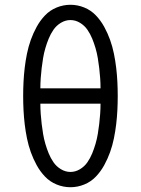

<svg xmlns="http://www.w3.org/2000/svg" viewBox="-20 -772 590 804"><path d="M275 12Q245 12 217 0.5Q189 -11 168.5 -32.5Q148 -54 133.5 -80.5Q119 -107 109 -135Q99 -163 93 -192.5Q87 -222 83.5 -251.5Q80 -281 78.5 -310.5Q77 -340 77 -370Q77 -400 78.5 -429.5Q80 -459 83.5 -488.5Q87 -518 93 -547.5Q99 -577 109 -605Q119 -633 133.5 -659.5Q148 -686 168.5 -707.5Q189 -729 217 -740.5Q245 -752 275 -752Q305 -752 333 -740.5Q361 -729 381.5 -707.5Q402 -686 416.5 -659.5Q431 -633 441 -605Q451 -577 457 -547.5Q463 -518 466.5 -488.5Q470 -459 471.5 -429.5Q473 -400 473 -370Q473 -340 471.5 -310.5Q470 -281 466.5 -251.5Q463 -222 457 -192.5Q451 -163 441 -135Q431 -107 416.5 -80.5Q402 -54 381.5 -32.5Q361 -11 333 0.5Q305 12 275 12ZM401 -402Q401 -423 399.5 -444.5Q398 -466 395.5 -487Q393 -508 389.5 -529Q386 -550 380 -570.5Q374 -591 366 -610.5Q358 -630 346 -647.5Q334 -665 315 -676.5Q296 -688 275 -688Q254 -688 235 -676.5Q216 -665 204 -647.5Q192 -630 184 -610.5Q176 -591 170 -570.5Q164 -550 160.5 -529Q157 -508 154.5 -487Q152 -466 150.5 -444.5Q149 -423 149 -402ZM275 -52Q296 -52 315 -63.5Q334 -75 346 -92.5Q358 -110 366 -129.5Q374 -149 380 -169.5Q386 -190 389.5 -211Q393 -232 395.5 -253Q398 -274 399.5 -295.5Q401 -317 401 -338H149Q149 -317 150.5 -295.5Q152 -274 154.5 -253Q157 -232 160.5 -211Q164 -190 170 -169.5Q176 -149 184 -129.5Q192 -110 204 -92.5Q216 -75 235 -63.5Q254 -52 275 -52Z"/></svg>

Font: Lode Term
Style: Regular
Weight: 400
Monospace: yes
Designer: Belleve Invis
Foundry: Belleve Invis
Version: Version 29.2.0